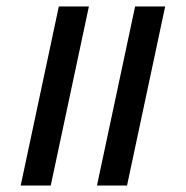

<svg xmlns="http://www.w3.org/2000/svg" viewBox="-20 -574 575 594"><path d="M280 0 398 -554H491L373 0ZM44 0 162 -554H255L137 0Z"/></svg>

Font: NotoSerifTamilSlanted
Style: Italic
Weight: 400
Italic angle: -12°
Designer: Indian Type Foundry, Tom Grace, and the Monotype Design Team
Foundry: Monotype Imaging Inc.
Version: Version 2.001